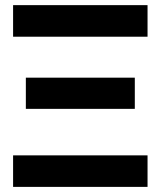

<svg xmlns="http://www.w3.org/2000/svg" viewBox="-20 -731 629 751"><path d="M31.2 0H557.1V-123.3H31.2ZM81.1 -305.2H507.3V-427.2H81.1ZM31.2 -587.4H557.1V-710.9H31.2Z"/></svg>

Font: Roboto Flex
Style: Regular
Weight: 400
Designer: Berlow after Robertson
Foundry: Google
Version: Version 3.200;gftools[0.9.32]